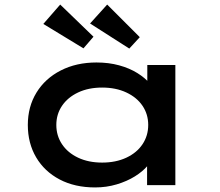

<svg xmlns="http://www.w3.org/2000/svg" viewBox="-20 -812 963 842"><path d="M397 10Q308 10 241.5 -25Q175 -60 138.5 -122Q102 -184 102 -264Q102 -344 140 -406Q178 -468 246.5 -503Q315 -538 403 -538Q457 -538 502.5 -525.5Q548 -513 582.5 -491.5Q617 -470 637 -445.5Q657 -421 659 -396L626 -395V-527H749V0H625V-142L651 -135Q649 -111 627.5 -85.5Q606 -60 571.5 -38.5Q537 -17 492 -3.5Q447 10 397 10ZM428 -99Q488 -99 534 -120.5Q580 -142 605 -179.5Q630 -217 630 -264Q630 -311 605 -348Q580 -385 534 -406.5Q488 -428 428 -428Q368 -428 322.5 -406.5Q277 -385 252 -348Q227 -311 227 -264Q227 -217 252 -179.5Q277 -142 322.5 -120.5Q368 -99 428 -99ZM547 -599 375 -709 450 -792 593 -649ZM346 -600 170 -707 244 -792 390 -651Z"/></svg>

Font: Lexend Tera Medium
Style: Regular
Weight: 500
Designer: Bonnie Shaver-Troup, Thomas Jockin
Foundry: Lexend
Version: Version 1.007